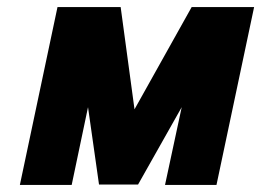

<svg xmlns="http://www.w3.org/2000/svg" viewBox="-20 -520 736 541"><path d="M520 -500 359 -212 320 -500H142L36 1H182L228 -218L259 0H369L492 -218L445 1H590L696 -500Z"/></svg>

Font: Advent Pro ExtraBold
Style: Italic
Weight: 800
Italic angle: -12°
Version: Version 3.000